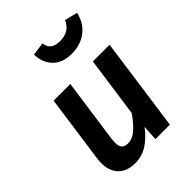

<svg xmlns="http://www.w3.org/2000/svg" viewBox="-230 -899 1024 1024"><g transform="rotate(-45 281.5 -387.5)"><path d="M48 -115Q48 -133 51 -152L104 -529H230L179 -168Q177 -148 177 -140Q177 -111 188.5 -99Q200 -87 223 -87Q258 -87 289 -114.5Q320 -142 352 -188L400 -529H526L452 0H343L348 -87Q311 -38 269 -11.5Q227 15 177 15Q115 15 81.5 -19.5Q48 -54 48 -115ZM204 -777 278 -787Q282 -756 301 -742.5Q320 -729 354 -729Q425 -729 451 -790L524 -772Q510 -709 463.5 -673Q417 -637 349 -637Q281 -637 243 -675.5Q205 -714 204 -777Z"/></g></svg>

Font: FiraGO Medium
Style: Italic
Weight: 500
Italic angle: -8°
Designer: bBox Type GmbH
Foundry: bBox Type GmbH
Version: Version 1.001